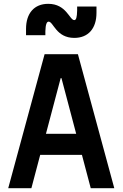

<svg xmlns="http://www.w3.org/2000/svg" viewBox="-20 -983 640 1003"><path d="M144 0 190 -174H408L454 0H577L387 -700H213L23 0ZM220 -284 297 -575H301L378 -284ZM116 -799H217V-820C218 -855 224 -870 234 -870C259 -870 273 -785 368 -785C441 -785 484 -834 484 -916V-949H383V-928C382 -892 378 -878 368 -878C343 -878 327 -963 232 -963C159 -963 116 -914 116 -832Z"/></svg>

Font: CommitMono
Style: 700Regular
Weight: 700
Monospace: yes
Designer: Eigil Nikolajsen
Foundry: Eigil Nikolajsen
Version: Version 1.143